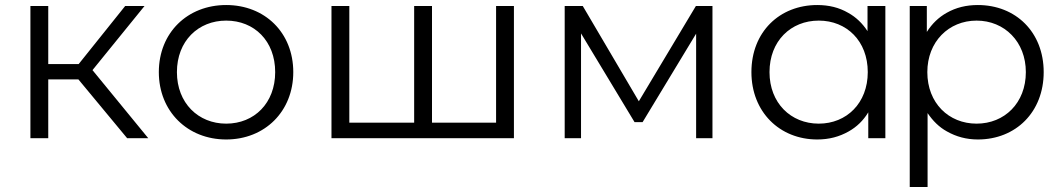

<svg xmlns="http://www.w3.org/2000/svg" viewBox="-20 -550 4225 764"><path d="M172 -295V-526H101V0H172V-234H292L486 0H570L348 -271L555 -526H478L293 -295Z M880 5C1034 5 1147 -107 1147 -263C1147 -420 1034 -530 880 -530C726 -530 612 -420 612 -263C612 -107 726 5 880 5ZM880 -58C769 -58 684 -140 684 -263C684 -387 769 -468 880 -468C992 -468 1075 -387 1075 -263C1075 -140 992 -58 880 -58Z M1370 -62V-526H1299V0H2025V-526H1954V-62H1699V-526H1628V-62Z M2292 0V-417L2505 -64H2537L2750 -416V0H2815V-526H2749L2522 -147L2299 -526H2227V0Z M3232 5C3279 5 3320 -6 3357 -27C3389 -45 3415 -70 3435 -103V0H3503V-526H3432V-426C3412 -457 3386 -482 3355 -499C3319 -520 3278 -530 3232 -530C3082 -530 2970 -423 2970 -263C2970 -105 3082 5 3232 5ZM3238 -58C3127 -58 3042 -140 3042 -263C3042 -387 3127 -468 3238 -468C3349 -468 3433 -387 3433 -263C3433 -140 3349 -58 3238 -58Z M3871 5C4022 5 4133 -104 4133 -263C4133 -422 4022 -530 3871 -530C3825 -530 3784 -520 3747 -499C3715 -481 3689 -456 3668 -423V-526H3600V194H3671V-100C3692 -69 3717 -44 3748 -27C3785 -6 3826 5 3871 5ZM3866 -58C3755 -58 3670 -140 3670 -263C3670 -384 3755 -468 3866 -468C3977 -468 4062 -384 4062 -263C4062 -140 3977 -58 3866 -58Z"/></svg>

Font: Montserrat Z
Style: Regular
Weight: 400
Designer: Julieta Ulanovsky
Foundry: Julieta Ulanovsky
Version: Version 8.000